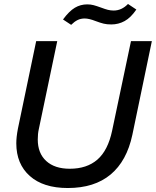

<svg xmlns="http://www.w3.org/2000/svg" viewBox="-20 -936 784 966"><path d="M62 -215Q62 -246 70 -288L162 -729H268L175 -285Q170 -263 170 -234Q170 -165 212.5 -126Q255 -87 331 -87Q417 -87 470 -133Q523 -179 544 -278L639 -729H744L646 -258Q618 -126 536.5 -58Q455 10 321 10Q198 10 130 -50.5Q62 -111 62 -215ZM461 -830Q428 -843 406 -843Q386 -843 370 -835Q354 -827 338 -811L297 -838Q328 -880 356.5 -897Q385 -914 419 -914Q436 -914 451 -910Q466 -906 488 -898Q509 -890 523 -886.5Q537 -883 552 -883Q592 -883 624 -916L666 -888Q638 -847 607 -830Q576 -813 540 -813Q518 -813 501.5 -817Q485 -821 461 -830Z"/></svg>

Font: Mona Sans Medium
Style: Italic
Weight: 500
Italic angle: -11.7°
Designer: Deni Anggara
Foundry: GitHub
Version: Version 2.000